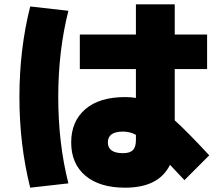

<svg xmlns="http://www.w3.org/2000/svg" viewBox="-20 -810 1040 890"><path d="M550 -200Q480 -200 480 -150Q480 -100 550 -100Q582 -100 596 -114Q610 -128 610 -160V-185Q583 -200 550 -200ZM297 -760Q250 -574 250 -360Q250 -146 297 40L120 60Q70 -139 70 -360Q70 -581 120 -780ZM768 -46Q716 60 560 60Q442 60 376 4.5Q310 -51 310 -150Q310 -247 375 -303.5Q440 -360 560 -360Q589 -360 610 -356V-490H350V-650H610V-790H790V-650H940V-490H790V-252Q844 -204 950 -90L835 25Q813 2 768 -46Z"/></svg>

Font: Mplus 1p Black
Style: Regular
Weight: 900
Version: Version 1.061